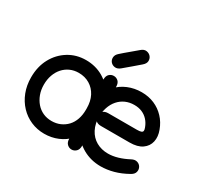

<svg xmlns="http://www.w3.org/2000/svg" viewBox="-152 -952 1243 1175"><g transform="rotate(30 469.0 -365.0)"><path d="M519 -458Q519 -484 505.5 -496.5Q492 -509 474 -509Q456 -509 442.5 -496.5Q429 -484 429 -458Q429 -444 429 -429.5Q429 -415 429 -393Q429 -371 429 -335.5Q429 -300 429 -244Q429 -207 418.5 -176.5Q408 -146 388 -124.5Q368 -103 340.5 -91Q313 -79 280 -79Q247 -79 219.5 -91.5Q192 -104 172 -127Q152 -150 140.5 -181Q129 -212 129 -249Q129 -286 140 -317Q151 -348 171 -370.5Q191 -393 218.5 -405.5Q246 -418 279 -418Q323 -418 357 -397.5Q391 -377 410 -340.5Q429 -304 429 -254Q429 -172 462.5 -112.5Q496 -53 553 -21Q610 11 679 11Q723 11 769 -1.5Q815 -14 863 -41Q885 -53 889.5 -71Q894 -89 885.5 -104.5Q877 -120 859 -125.5Q841 -131 819 -119Q783 -100 747.5 -89.5Q712 -79 679 -79Q633 -79 596.5 -99.5Q560 -120 539.5 -159.5Q519 -199 519 -254Q519 -330 487.5 -387Q456 -444 401.5 -476Q347 -508 279 -508Q211 -508 156.5 -474.5Q102 -441 70.5 -383Q39 -325 39 -249Q39 -192 57.5 -144.5Q76 -97 109 -62Q142 -27 186 -8Q230 11 280 11Q331 11 375 -7.5Q419 -26 451 -60Q483 -94 501 -140.5Q519 -187 519 -244Q519 -295 519 -332.5Q519 -370 519 -400.5Q519 -431 519 -458ZM558 -294Q533 -294 520.5 -280.5Q508 -267 508 -249Q508 -231 520.5 -217.5Q533 -204 558 -204Q591 -204 618 -204Q645 -204 678 -204Q711 -204 760 -204Q816 -204 848 -226.5Q880 -249 888 -285.5Q896 -322 880 -364Q864 -408 833.5 -440.5Q803 -473 762 -490.5Q721 -508 672 -508Q621 -508 576.5 -489.5Q532 -471 499 -435.5Q466 -400 447.5 -350.5Q429 -301 429 -238Q429 -188 429 -153.5Q429 -119 429 -92.5Q429 -66 429 -40Q429 -15 442.5 -2Q456 11 474 11Q492 11 505.5 -2Q519 -15 519 -40Q519 -53 519 -65Q519 -77 519 -96Q519 -115 519 -148.5Q519 -182 519 -238Q519 -280 530 -313Q541 -346 561.5 -369.5Q582 -393 610 -405.5Q638 -418 672 -418Q702 -418 726 -408Q750 -398 768 -378.5Q786 -359 796 -332Q802 -317 800.5 -309Q799 -301 789.5 -297.5Q780 -294 760 -294Q727 -294 699.5 -294Q672 -294 639.5 -294Q607 -294 558 -294ZM591 -658Q611 -675 611.5 -693.5Q612 -712 600.5 -725Q589 -738 570.5 -740.5Q552 -743 533 -726Q520 -715 507 -704Q494 -693 481.5 -682.5Q469 -672 456.5 -661.5Q444 -651 432 -640Q413 -624 412 -605Q411 -586 422.5 -573Q434 -560 452.5 -558Q471 -556 490 -572Q503 -583 516 -594Q529 -605 541.5 -615.5Q554 -626 566.5 -637Q579 -648 591 -658Z"/></g></svg>

Font: Tilt Neon
Style: Regular
Weight: 400
Designer: Andy Clymer
Foundry: Andy Clymer
Version: Version 1.000